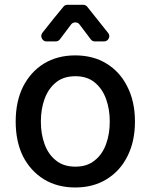

<svg xmlns="http://www.w3.org/2000/svg" viewBox="-20 -789 643 819"><path d="M422.9 -612.3H384.8Q374 -612.3 367.2 -621.1Q349.6 -644.5 319.3 -684.6Q312.5 -693.4 301.3 -693.4Q290 -693.4 283.2 -684.6Q272.5 -670.9 235.4 -621.1Q228.5 -612.3 216.8 -612.3H178.7Q165 -612.3 158.7 -625Q152.3 -637.7 161.1 -649.4Q206.1 -707 250 -759.8Q256.8 -768.6 267.6 -768.6H334Q345.7 -768.6 352.5 -759.8L440.4 -649.4Q450.2 -637.7 443.8 -625Q437.5 -612.3 422.9 -612.3ZM300.8 10.7Q224.6 10.7 167 -24.4Q110.4 -59.6 78.1 -122.1Q46.9 -185.5 46.9 -270.5Q46.9 -355.5 78.1 -418.9Q110.4 -482.4 167 -517.6Q224.6 -552.7 300.8 -552.7Q377.9 -552.7 434.6 -517.6Q492.2 -482.4 523.4 -418.9Q555.7 -355.5 555.7 -270.5Q555.7 -185.5 523.4 -122.1Q492.2 -59.6 434.6 -24.4Q377.9 10.7 300.8 10.7ZM301.8 -78.1Q351.6 -78.1 383.8 -104.5Q417 -130.9 432.6 -174.8Q448.2 -217.8 448.2 -270.5Q448.2 -323.2 432.6 -366.2Q417 -410.2 383.8 -437.5Q351.6 -463.9 301.8 -463.9Q251 -463.9 218.8 -437.5Q185.5 -410.2 169.9 -366.2Q154.3 -323.2 154.3 -270.5Q154.3 -217.8 169.9 -174.8Q185.5 -130.9 218.8 -104.5Q251 -78.1 301.8 -78.1Z"/></svg>

Font: DeepSea
Style: Medium
Weight: 500
Designer: Stem
Version: Version 3.019;git-0a5106e0b